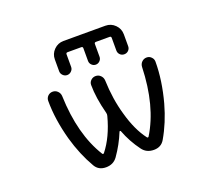

<svg xmlns="http://www.w3.org/2000/svg" viewBox="-130 -979 1259 1131"><g transform="rotate(-20 500.0 -413.5)"><path d="M370.1 -735.4Q360.4 -735.4 360.4 -725.6V-646.5Q360.4 -631.8 349.1 -620.6Q337.9 -609.4 322.8 -609.4Q307.6 -609.4 296.4 -620.6Q285.2 -631.8 285.2 -646.5V-720.7Q285.2 -755.9 310.1 -780.8Q335 -805.7 370.1 -805.7H632.8Q668 -805.7 692.9 -780.8Q717.8 -755.9 717.8 -720.7V-646.5Q717.8 -630.9 707 -620.1Q696.3 -609.4 680.7 -609.4Q665 -609.4 654.3 -620.1Q643.6 -630.9 643.6 -646.5V-725.6Q643.6 -735.4 633.8 -735.4H547.9Q538.1 -735.4 538.1 -725.6V-645.5Q538.1 -630.9 527.3 -620.1Q516.6 -609.4 502 -609.4Q487.3 -609.4 476.6 -620.1Q465.8 -630.9 465.8 -645.5V-725.6Q465.8 -735.4 456.1 -735.4ZM357.4 -103.5Q359.4 -100.6 362.8 -100.6Q366.2 -100.6 368.2 -103.5Q429.7 -180.7 461.9 -302.7Q464.8 -312.5 461.9 -322.3Q434.6 -426.8 434.6 -505.9Q434.6 -522.5 446.3 -534.2Q459 -546.9 477.1 -546.9Q495.1 -546.9 507.8 -534.2Q520.5 -521.5 521.5 -503.9Q525.4 -384.8 554.7 -284.2Q585 -173.8 637.7 -104.5Q639.6 -101.6 643.1 -101.6Q646.5 -101.6 648.4 -104.5Q745.1 -260.7 752.9 -503.9Q753.9 -522.5 766.6 -534.7Q779.3 -546.9 796.9 -546.9Q814.5 -546.9 826.2 -534.2Q837.9 -522.5 837.9 -505.9Q837.9 -388.7 801.8 -255.9Q771.5 -146.5 719.7 -57.6Q698.2 -20.5 652.3 -20.5Q605.5 -20.5 580.1 -55.7Q534.2 -117.2 505.9 -191.4Q504.9 -193.4 502 -193.4Q499 -193.4 498 -191.4Q468.8 -119.1 423.8 -55.7Q398.4 -20.5 352.1 -20.5Q305.7 -20.5 284.2 -57.6Q232.4 -146.5 201.2 -256.8Q165 -388.7 165 -504.9Q165 -521.5 176.8 -534.2Q189.5 -546.9 207.5 -546.9Q225.6 -546.9 238.3 -534.2Q251 -521.5 252 -503.9Q259.8 -259.8 357.4 -103.5Z"/></g></svg>

Font: Rounded-X Mgen+ 2m regular
Style: Regular
Weight: 400
Designer: [Source Han Sans]
Ryoko NISHIZUKA  (kana & ideographs); Paul D. Hunt (Latin, Greek & Cyrillic); Wenlong ZHANG  (bopomofo
Version: Version 1.059.20150602